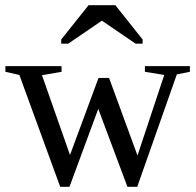

<svg xmlns="http://www.w3.org/2000/svg" viewBox="-20 -716 762 746"><path d="M513.2 9.8H475.1L361.8 -293L250 9.8H213.9L55.2 -424.8L1 -437V-459H219.2V-437L143.1 -423.8L252 -113.8L362.8 -413.1H403.8L514.2 -111.8L618.2 -424.8L543 -437V-459H717.8V-437L667 -426.8ZM217.8 -546.4V-562.5L324.2 -695.8H428.2L534.2 -562.5V-546.4H506.8L376 -635.7L245.1 -546.4Z"/></svg>

Font: Liberation Serif
Style: Regular
Weight: 400
Designer: Steve Matteson
Foundry: Ascender Corporation
Version: Version 2.1.5